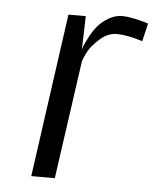

<svg xmlns="http://www.w3.org/2000/svg" viewBox="-43 -548 474 585"><g transform="rotate(5 194.0 -255.0)"><path d="M375 -439Q328 -454 296 -454Q268 -454 243.5 -431.5Q219 -409 209.5 -390.5Q200 -372 197 -361V-360L146 0H74L144 -500H197L194 -397Q195 -402 198 -409.5Q201 -417 211 -436.5Q221 -456 233.5 -471Q246 -486 266 -498Q286 -510 309 -510Q322 -510 342 -506Q362 -502 375 -498L388 -494Z"/></g></svg>

Font: Arsenal
Style: Italic
Weight: 400
Italic angle: -9.10001°
Designer: Andrij Shevchenko
Foundry: Stairsfor
Version: Version 2.001;PS 002.001;hotconv 1.0.88;makeotf.lib2.5.64775